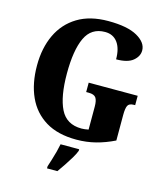

<svg xmlns="http://www.w3.org/2000/svg" viewBox="-135 -825 985 1147"><g transform="rotate(15 358.0 -251.5)"><path d="M389 10Q274 10 198.5 -36Q123 -82 85.5 -164.5Q48 -247 48 -358Q48 -466 87 -548.5Q126 -631 202.5 -677.5Q279 -724 392 -724Q511 -724 571.5 -689.5Q632 -655 632 -606Q632 -570 599 -542.5Q566 -515 495 -515Q495 -582 467.5 -619Q440 -656 390 -656Q305 -656 269 -579Q233 -502 233 -358Q233 -215 271 -138.5Q309 -62 402 -62Q420 -62 445 -67V-209Q445 -247 433.5 -263.5Q422 -280 389 -280H373V-338H676V-280H668Q639 -280 630.5 -263Q622 -246 622 -205V-47Q565 -19 508 -4.5Q451 10 389 10ZM265 208Q271 189 279.5 162.5Q288 136 295 109Q302 82 306 61H421V71Q413 92 397 118.5Q381 145 363 172Q345 199 329 221H265Z"/></g></svg>

Font: Noto Serif Tamil Condensed Black
Style: Italic
Weight: 900
Width: 3
Italic angle: -12°
Designer: Indian Type Foundry, Tom Grace, and the Monotype Design Team
Foundry: Monotype Imaging Inc.
Version: Version 2.003; ttfautohint (v1.8.4.7-5d5b)